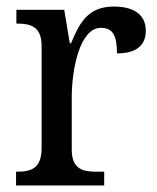

<svg xmlns="http://www.w3.org/2000/svg" viewBox="-20 -566 479 586"><path d="M29 0H298V-42H273C233 -42 199 -50 199 -109V-270C199 -353 223 -481 288 -481C324 -481 337 -458 337 -403C400 -403 425 -431 425 -472C425 -518 393 -546 327 -546C248 -546 222 -495 197 -434H193L176 -536H30V-494H33C73 -494 107 -485 107 -426V-114C107 -51 74 -42 32 -42H29Z"/></svg>

Font: Noto Serif Georgian SemiCondensed
Style: Regular
Weight: 400
Width: 4
Designer: Monotype Design Team, Akaki Razmadze
Foundry: Google LLC
Version: Version 2.003